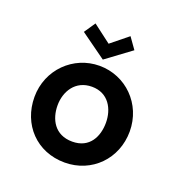

<svg xmlns="http://www.w3.org/2000/svg" viewBox="-79 -430 461 500"><g transform="rotate(20 151.0 -180.0)"><path d="M84 -130C84 -168 106 -206 152 -206C198 -206 218 -168 218 -130C218 -92 200 -54 152 -54C103 -54 84 -92 84 -130ZM20 -130C20 -54 74 4 152 4C227 4 284 -54 284 -130C284 -206 225 -264 152 -264C80 -264 20 -206 20 -130ZM223 -333 201 -364 154 -326 104 -364 83 -333 154 -282Z"/></g></svg>

Font: Hussar Tani
Style: Dwa
Weight: 700
Foundry: Cannot Into Space Fonts
Version: Version 0.92